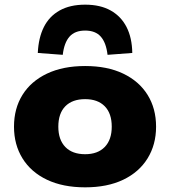

<svg xmlns="http://www.w3.org/2000/svg" viewBox="-20 -792 729 823"><path d="M345 11Q250 11 181.5 -21.5Q113 -54 76.5 -113Q40 -172 40 -249Q40 -327 76.5 -385.5Q113 -444 181.5 -476.5Q250 -509 345 -509Q440 -509 508 -476.5Q576 -444 612.5 -385.5Q649 -327 649 -249Q649 -172 612.5 -113Q576 -54 508 -21.5Q440 11 345 11ZM345 -131Q399 -131 429 -162Q459 -193 459 -249Q459 -306 429 -336.5Q399 -367 345 -367Q290 -367 260 -336.5Q230 -306 230 -249Q230 -193 260 -162Q290 -131 345 -131ZM249 -557 142 -565Q145 -630 168 -676Q191 -722 235.5 -747Q280 -772 345 -772Q410 -772 454.5 -747Q499 -722 522.5 -676Q546 -630 547 -565L441 -557Q435 -609 412 -635Q389 -661 345 -661Q301 -661 278 -635Q255 -609 249 -557Z"/></svg>

Font: Nunito Sans 10pt SemiExpanded Black
Style: Regular
Weight: 900
Width: 6
Designer: Vernon Adams
Foundry: Vernon Adams
Version: Version 3.101;gftools[0.9.27]